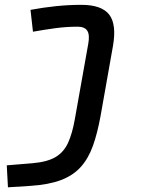

<svg xmlns="http://www.w3.org/2000/svg" viewBox="-20 -548 626 802"><path d="M13.2 234.4 8.3 142.6 115.7 133.8Q178.2 128.4 212.6 107.7Q247.1 86.9 264.6 47.9Q282.2 8.8 292.5 -49.8L348.6 -364.7Q355.5 -402.3 344.7 -419.4Q334 -436.5 304.2 -436.5Q257.8 -436.5 210.9 -430.2Q164.1 -423.8 117.7 -415.5L107.4 -506.8Q159.7 -516.6 213.1 -522.2Q266.6 -527.8 319.8 -527.8Q404.8 -527.8 436.3 -486.8Q467.8 -445.8 451.7 -355L400.4 -65.4Q387.2 7.8 368.2 61Q349.1 114.3 316.9 149.9Q284.7 185.5 233.6 204.6Q182.6 223.6 106 228.5Z"/></svg>

Font: Cascadia Mono PL
Style: Italic
Weight: 400
Italic angle: -10°
Monospace: yes
Designer: Aaron Bell
Foundry: Saja Typeworks
Version: Version 2404.023; ttfautohint (v1.8.4)